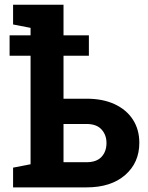

<svg xmlns="http://www.w3.org/2000/svg" viewBox="-20 -811 642 831"><path d="M36.6 0V-85.4L112.3 -100.1V-569.8H21.5V-658.2H112.3V-690.4L36.6 -705.1V-790.5H254.9V-658.2H364.7V-569.8H254.9V-383.8H354.5Q425.3 -383.8 476.6 -359.9Q527.8 -335.9 555.4 -293Q583 -250 583 -192.9Q583 -106.9 521.7 -53.5Q460.4 0 354.5 0ZM254.9 -108.9H354.5Q397.9 -108.9 419.4 -132.1Q440.9 -155.3 440.9 -191.9Q440.9 -227.1 419.4 -250.7Q397.9 -274.4 354.5 -274.4H254.9Z"/></svg>

Font: Robotiche
Style: Bold
Weight: 700
Designer: Google
Version: Version 2.001